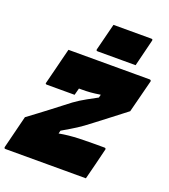

<svg xmlns="http://www.w3.org/2000/svg" viewBox="-195 -1054 1029 1171"><g transform="rotate(20 319.5 -468.5)"><path d="M338 -937H584Q595 -937 592 -926L549 -752H303Q291 -752 294 -763ZM500 0H-22Q-32 0 -30 -11L23 -223Q62 -252 93.5 -275.5Q125 -299 155.5 -322.5Q186 -346 221 -373Q246 -393 264 -406Q282 -419 300 -430.5Q318 -442 342.5 -455.5Q367 -469 406 -490L411 -510Q373 -504 347.5 -502Q322 -500 291 -500H273Q270 -488 267 -477.5Q264 -467 261 -455H81Q69 -455 73 -466Q81 -498 87 -521.5Q93 -545 99 -568.5Q105 -592 112.5 -623Q120 -654 132 -700H659Q664 -700 667 -696.5Q670 -693 668 -688L614 -477Q562 -437 520 -404.5Q478 -372 428 -334Q401 -313 381.5 -299Q362 -285 345 -274Q328 -263 307 -250.5Q286 -238 255 -220L250 -200Q283 -206 312.5 -209Q342 -212 377.5 -213.5Q413 -215 463 -215H543Q547 -215 550 -212Q553 -209 551 -204Q538 -151 526 -102Q514 -53 500 0Z"/></g></svg>

Font: Recursive Sn Lnr St XBk
Style: Italic
Weight: 1000
Italic angle: -15°
Version: Version 1.079;hotconv 1.0.112;makeotfexe 2.5.65598; ttfautoh